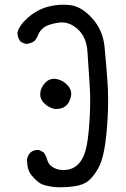

<svg xmlns="http://www.w3.org/2000/svg" viewBox="-20 -811 540 822"><path d="M216.8 -9.8Q168 -15.6 151.4 -26.4Q134.8 -37.1 115.2 -60.5Q95.7 -84 95.7 -127.9Q97.7 -143.6 109.4 -157.2Q125 -170.9 146.5 -168.9L166 -159.2Q177.7 -145.5 182.6 -125.5Q187.5 -105.5 210 -92.8Q232.4 -80.1 265.6 -84Q298.8 -87.9 320.8 -114.7Q342.8 -141.6 351.6 -189.5Q360.4 -237.3 364.3 -313Q368.2 -388.7 363.3 -456.5Q358.4 -524.4 354.5 -588.4Q350.6 -652.3 312.5 -686.5Q274.4 -720.7 230 -713.9Q185.5 -707 168 -693.4Q150.4 -679.7 144.5 -664.1Q138.7 -648.4 127 -634.8Q111.3 -625 93.8 -623Q78.1 -625 66.4 -634.8Q54.7 -650.4 54.7 -671.9Q62.5 -703.1 100.6 -736.3Q138.7 -769.5 185.5 -782.2Q232.4 -794.9 280.8 -789.1Q329.1 -783.2 375 -732.4Q420.9 -681.6 427.7 -609.9Q434.6 -538.1 439.9 -464.4Q445.3 -390.6 440.9 -309.1Q436.5 -227.5 426.8 -172.9Q417 -118.2 398.9 -87.4Q380.9 -56.6 359.9 -38.1Q338.9 -19.5 299.3 -13.7Q259.8 -7.8 216.8 -9.8ZM212.9 -344.7Q187.5 -350.6 168.9 -369.1Q150.4 -387.7 152.3 -412.1Q154.3 -436.5 173.8 -457Q193.4 -477.5 221.7 -472.7Q250 -467.8 270 -445.3Q290 -422.9 283.2 -395.5Q276.4 -368.2 259.3 -355.5Q242.2 -342.8 212.9 -344.7Z"/></svg>

Font: JasonHandwriting1
Style: Regular
Weight: 400
Version: Version 1.48.20